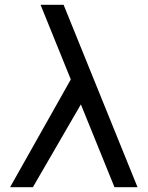

<svg xmlns="http://www.w3.org/2000/svg" viewBox="-20 -780 615 800"><path d="M317 -345 457 0H553L245 -760H149L275 -449L22 0H117Z"/></svg>

Font: LXGW Marker Gothic
Style: Regular
Weight: 400
Version: Version 1.001